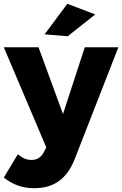

<svg xmlns="http://www.w3.org/2000/svg" viewBox="-32 -790 644 1012"><path d="M148 202Q103 202 64 188.5Q25 175 -12 146L62 23Q81 39 98 46Q115 53 134 53Q178 53 199 12L212 -13L-12 -541H171L300 -189L415 -541H592L360 53Q329 129 277 165.5Q225 202 148 202ZM323 -770 470 -714 325 -599 203 -609Z"/></svg>

Font: Montserrat arm2
Style: Bold
Weight: 700
Designer: Julieta Ulanovsky
Foundry: Julieta Ulanovsky
Version: Version 6.000